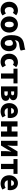

<svg xmlns="http://www.w3.org/2000/svg" viewBox="2837 -3713 890 6604"><g transform="rotate(90 3282.0 -411.0)"><path d="M323 14C383 14 455 -4 511 -53L442 -170C413 -147 379 -130 343 -130C274 -130 222 -190 222 -285C222 -379 271 -439 350 -439C374 -439 396 -430 422 -409L505 -522C462 -559 408 -583 339 -583C180 -583 40 -473 40 -285C40 -96 163 14 323 14Z M823 14C967 14 1101 -96 1101 -285C1101 -473 967 -583 823 -583C678 -583 544 -473 544 -285C544 -96 678 14 823 14ZM823 -130C756 -130 726 -190 726 -285C726 -379 756 -439 823 -439C889 -439 919 -379 919 -285C919 -190 889 -130 823 -130Z M1472 14C1627 14 1741 -103 1741 -276C1741 -452 1639 -539 1522 -539C1460 -539 1401 -516 1362 -471C1377 -611 1427 -617 1584 -637C1635 -644 1689 -657 1719 -681L1686 -836C1649 -819 1616 -810 1547 -801C1336 -773 1188 -693 1188 -357C1188 -124 1289 14 1472 14ZM1357 -314V-342C1390 -392 1431 -410 1467 -410C1523 -410 1558 -376 1558 -276C1558 -187 1528 -130 1469 -130C1400 -130 1357 -188 1357 -314Z M2109 14C2169 14 2241 -4 2297 -53L2228 -170C2199 -147 2165 -130 2129 -130C2060 -130 2008 -190 2008 -285C2008 -379 2057 -439 2136 -439C2160 -439 2182 -430 2208 -409L2291 -522C2248 -559 2194 -583 2125 -583C1966 -583 1826 -473 1826 -285C1826 -96 1949 14 2109 14Z M2506 0H2684V-430H2849V-569H2341V-430H2506Z M2951 0H3210C3339 0 3449 -46 3449 -164C3449 -240 3403 -279 3331 -296V-301C3400 -320 3427 -371 3427 -418C3427 -533 3323 -569 3195 -569H2951ZM3124 -349V-452H3186C3237 -452 3257 -432 3257 -399C3257 -368 3236 -349 3186 -349ZM3124 -117V-232H3200C3254 -232 3276 -207 3276 -176C3276 -142 3256 -117 3201 -117Z M3816 14C3882 14 3960 -9 4019 -51L3960 -158C3919 -134 3881 -122 3840 -122C3768 -122 3714 -154 3698 -232H4032C4036 -246 4040 -277 4040 -309C4040 -464 3960 -583 3796 -583C3659 -583 3526 -469 3526 -285C3526 -96 3652 14 3816 14ZM3695 -349C3707 -416 3750 -447 3799 -447C3864 -447 3889 -405 3889 -349Z M4154 0H4332V-212H4502V0H4680V-569H4502V-367H4332V-569H4154Z M4824 0H4985L5125 -230C5143 -262 5171 -315 5190 -349H5194C5187 -279 5178 -204 5178 -148V0H5350V-569H5188L5049 -339C5032 -306 5002 -254 4984 -220H4981C4987 -289 4996 -365 4996 -421V-569H4824Z M5617 0H5795V-430H5960V-569H5452V-430H5617Z M6298 14C6364 14 6442 -9 6501 -51L6442 -158C6401 -134 6363 -122 6322 -122C6250 -122 6196 -154 6180 -232H6514C6518 -246 6522 -277 6522 -309C6522 -464 6442 -583 6278 -583C6141 -583 6008 -469 6008 -285C6008 -96 6134 14 6298 14ZM6177 -349C6189 -416 6232 -447 6281 -447C6346 -447 6371 -405 6371 -349Z"/></g></svg>

Font: Noto Sans JP Black
Style: Regular
Weight: 900
Designer: Ryoko NISHIZUKA  (kana, bopomofo & ideographs); Paul D. Hunt (Latin, Greek & Cyrillic); Sandoll Communications , Soo-you
Foundry: Adobe
Version: Version 2.002;hotconv 1.0.116;makeotfexe 2.5.65601